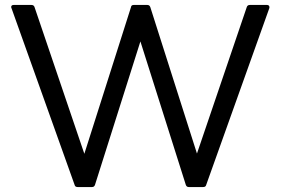

<svg xmlns="http://www.w3.org/2000/svg" viewBox="-20 -754 1132 774"><path d="M293 0Q283 0 281 -8L26 -722L25 -725Q25 -734 35 -734H107Q116 -734 119 -726L320 -134L508 -725Q509 -734 519 -734H574Q583 -734 586 -725L774 -135L975 -726Q978 -734 987 -734H1057Q1062 -734 1064.5 -730.5Q1067 -727 1066 -722L811 -8Q809 0 799 0H741Q732 0 729 -9L546 -587L363 -9Q360 0 351 0Z"/></svg>

Font: LINE Seed Sans KR Regular
Style: Regular
Weight: 400
Designer: LINE VX Design & Sandoll Inc & Dalton Maag Ltd
Foundry: Sandoll Inc.
Version: Version 1.000